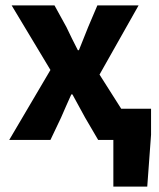

<svg xmlns="http://www.w3.org/2000/svg" viewBox="-20 -516 588 708"><path d="M398 172V0H342L294 -82Q282 -103 270.5 -125Q259 -147 247 -168H243Q234 -147 224 -125.5Q214 -104 205 -82L166 0H14L166 -258L23 -496H181L225 -416Q235 -395 245.5 -373.5Q256 -352 267 -331H271Q279 -352 288 -373.5Q297 -395 305 -416L339 -496H491L347 -241L427 -115H537V-19L523 172Z"/></svg>

Font: Giro Regular
Style: Bold
Weight: 700
Designer: Paul D. Hunt
Foundry: Adobe Systems Incorporated
Version: Version 1.000;PS 1.0;hotconv 1.0.88;makeotf.lib2.5.647800